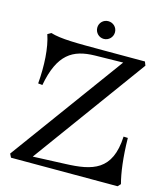

<svg xmlns="http://www.w3.org/2000/svg" viewBox="-131 -1019 983 1121"><g transform="rotate(15 360.5 -458.5)"><path d="M41 0H685L701 -17C684 -81 672 -170 670 -288L644 -289C634 -81 519 -53 357 -47L162 -39L660 -722L651 -745H406C229 -745 145 -745 80 -764L59 -752C85 -676 91 -568 82 -460L108 -457C144 -652 228 -700 359 -703L530 -706L30 -22ZM384 -810C414 -810 438 -834 438 -864C438 -894 414 -917 384 -917C355 -917 331 -894 331 -864C331 -834 355 -810 384 -810Z"/></g></svg>

Font: Basteleur Moonlight
Style: Regular
Weight: 300
Designer: Keussel
Foundry: Keussel Studio
Version: Version 1.300;Glyphs 3.2 (3192)